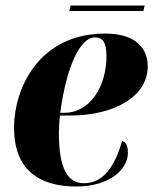

<svg xmlns="http://www.w3.org/2000/svg" viewBox="-20 -668 557 698"><path d="M232 -628H501L506 -648H237ZM257 10C385 10 445 -57 445 -112C445 -141 436 -152 424 -156C398 -65 357 -2 285 -2C228 -2 194 -50 194 -186C194 -197 196 -235 198 -248H234C398 -248 517 -318 517 -427C517 -503 461 -546 363 -546C118 -546 31 -342 31 -204C31 -56 116 10 257 10ZM214 -258H199C222 -429 272 -532 325 -532C354 -532 367 -514 367 -463C367 -358 310 -258 214 -258Z"/></svg>

Font: Noto Serif Display SemiCondensed ExtraBold
Style: Italic
Weight: 800
Width: 4
Italic angle: -12°
Designer: Monotype Design Team
Foundry: Monotype Imaging Inc.
Version: Version 2.009